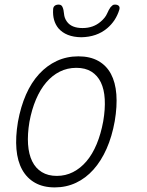

<svg xmlns="http://www.w3.org/2000/svg" viewBox="-20 -805 640 835"><path d="M218 10Q168 10 132.5 -10Q97 -30 76.5 -67Q56 -104 51.5 -156.5Q47 -209 58 -275Q70 -341 93 -393.5Q116 -446 150 -483Q184 -520 227 -540Q270 -560 321 -560Q372 -560 407.5 -540Q443 -520 462.5 -483.5Q482 -447 486 -395Q490 -343 479 -278Q467 -211 443.5 -158Q420 -105 386.5 -67.5Q353 -30 310.5 -10Q268 10 218 10ZM227 -40Q265 -40 297.5 -56.5Q330 -73 356 -103.5Q382 -134 400.5 -178.5Q419 -223 429 -278Q438 -331 435.5 -374Q433 -417 418.5 -447Q404 -477 377.5 -493.5Q351 -510 312 -510Q273 -510 240 -493.5Q207 -477 181 -446.5Q155 -416 136.5 -372.5Q118 -329 108 -275Q99 -221 102 -177.5Q105 -134 120 -103.5Q135 -73 162 -56.5Q189 -40 227 -40ZM211 -763Q211 -774 217.5 -779.5Q224 -785 235 -785Q242 -785 246 -782Q250 -779 252 -774Q257 -763 258.5 -744.5Q260 -726 271 -711Q291 -683 339 -683Q386 -683 418 -711Q438 -728 445.5 -745.5Q453 -763 461 -774Q466 -779 469.5 -782Q473 -785 480 -785Q491 -785 496.5 -779.5Q502 -774 499 -763Q484 -714 446 -682Q401 -644 333 -643Q267 -644 234 -682Q208 -714 211 -763Z"/></svg>

Font: Maple Mono NL Thin
Style: Italic
Weight: 250
Italic angle: -10°
Monospace: yes
Designer: subframe7536
Version: Version 7.000